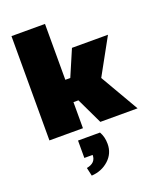

<svg xmlns="http://www.w3.org/2000/svg" viewBox="-177 -805 997 1211"><g transform="rotate(-20 321.0 -200.0)"><path d="M219.2 62.5H366.7Q387.5 98.3 387.5 145.8Q387.5 210 340.4 252.9Q293.3 295.8 225 300L212.5 244.2Q275 233.3 275 179.2H219.2ZM50 0V-700H275V-325H308.3L383.3 -500H625L491.7 -258.3L641.7 0H391.7L308.3 -175H275V0Z"/></g></svg>

Font: BoonTook
Style: Regular
Weight: 400
Designer: Sungsit Sawaiwan
Foundry: FontUni
Version: Version 3.0